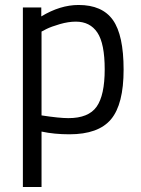

<svg xmlns="http://www.w3.org/2000/svg" viewBox="-20 -530 567 772"><path d="M72 222V-500H146V-464Q222 -510 296 -510Q391 -510 434 -449.5Q477 -389 477 -250Q477 -111 426.5 -50.5Q376 10 259 10Q198 10 147 -1V222ZM285 -443Q255 -443 220.5 -433Q186 -423 166 -413L147 -403V-66Q218 -55 255 -55Q336 -55 368.5 -101Q401 -147 401 -251Q401 -355 371.5 -399Q342 -443 285 -443Z"/></svg>

Font: Titillium Web
Style: Regular
Weight: 400
Version: Version 1.002;PS 57.000;hotconv 1.0.70;makeotf.lib2.5.55311